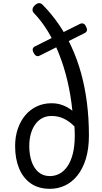

<svg xmlns="http://www.w3.org/2000/svg" viewBox="-20 -1168 643 1207"><path d="M294 19Q222 19 173.5 -15Q125 -49 100 -109.5Q75 -170 75 -250Q75 -309 92 -358.5Q109 -408 139.5 -444Q170 -480 212 -499.5Q254 -519 304 -519Q341 -519 373.5 -507Q406 -495 435 -472Q425 -570 404 -659Q383 -748 352 -826.5Q321 -905 281.5 -970Q242 -1035 194 -1085Q183 -1096 184.5 -1109.5Q186 -1123 200 -1136Q227 -1160 249 -1137Q304 -1081 349.5 -1015Q395 -949 430.5 -871.5Q466 -794 490 -707Q514 -620 526.5 -522Q539 -424 539 -316Q539 -232 519.5 -169Q500 -106 466 -64Q432 -22 388 -1.5Q344 19 294 19ZM294 -61Q325 -61 353 -75.5Q381 -90 403 -121Q425 -152 437.5 -200.5Q450 -249 450 -316Q450 -331 449.5 -345.5Q449 -360 448 -373Q417 -405 381.5 -422Q346 -439 304 -439Q271 -439 245 -425Q219 -411 201 -385.5Q183 -360 173.5 -325.5Q164 -291 164 -250Q164 -195 179 -152Q194 -109 223 -85Q252 -61 294 -61ZM231 -819Q218 -812 208 -817Q198 -822 190 -839Q183 -853 186.5 -862.5Q190 -872 203 -878L481 -1017Q509 -1031 522 -998Q529 -985 526 -975Q523 -965 512 -960Z"/></svg>

Font: Playwrite BR
Style: Regular
Weight: 400
Designer: Veronika Burian, José Scaglione
Foundry: TypeTogether
Version: Version 1.002